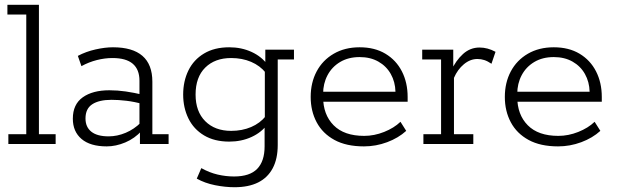

<svg xmlns="http://www.w3.org/2000/svg" viewBox="-20 -603 2583 804"><path d="M15 0V-41H90V-542H11V-583H143V-41H213V0Z M427 10Q358 10 321.5 -21Q285 -52 285 -106Q285 -166 326.5 -195.5Q368 -225 438 -225Q472 -225 506.5 -220Q541 -215 579 -206L564 -197V-265Q564 -312 536 -336Q508 -360 451 -360Q419 -360 385.5 -351.5Q352 -343 321 -326L306 -369Q340 -387 380 -396Q420 -405 453 -405Q535 -405 576.5 -369Q618 -333 618 -261V-41H686V0H566V-61L574 -56Q544 -23 504.5 -6.5Q465 10 427 10ZM435 -32Q471 -32 506.5 -47Q542 -62 570 -90L564 -71V-184L579 -167Q543 -177 509.5 -181Q476 -185 447 -185Q395 -185 366.5 -166.5Q338 -148 338 -107Q338 -71 362.5 -51.5Q387 -32 435 -32Z M962 181Q923 181 880.5 172.5Q838 164 804 145L823 101Q857 120 891.5 128Q926 136 960 136Q1026 136 1057 104Q1088 72 1088 10V-75L1101 -84Q1076 -49 1033.5 -29.5Q991 -10 940 -10Q878 -10 834.5 -36Q791 -62 769 -107Q747 -152 747 -207Q747 -263 769 -308Q791 -353 834.5 -379Q878 -405 940 -405Q991 -405 1033.5 -385.5Q1076 -366 1101 -331L1091 -332V-395H1211V-354H1143V4Q1143 62 1122 101.5Q1101 141 1061 161Q1021 181 962 181ZM948 -55Q994 -55 1031.5 -71Q1069 -87 1093 -117L1089 -93V-319L1093 -298Q1069 -328 1031.5 -344Q994 -360 948 -360Q880 -360 839.5 -320Q799 -280 799 -207Q799 -136 839.5 -95.5Q880 -55 948 -55Z M1504 10Q1430 10 1380.5 -17Q1331 -44 1306 -91Q1281 -138 1281 -197Q1281 -257 1306 -304Q1331 -351 1377.5 -378Q1424 -405 1486 -405Q1549 -405 1594 -378Q1639 -351 1663 -304Q1687 -257 1687 -197V-177H1315V-219H1636Q1635 -260 1616.5 -293Q1598 -326 1564.5 -345Q1531 -364 1486 -364Q1439 -364 1404.5 -343.5Q1370 -323 1351.5 -288Q1333 -253 1333 -210V-197Q1333 -123 1377 -78.5Q1421 -34 1505 -34Q1547 -34 1588.5 -50.5Q1630 -67 1657 -93L1681 -55Q1648 -25 1601 -7.5Q1554 10 1504 10Z M1753 0V-41H1827V-354H1748V-395H1878V-301L1868 -305Q1889 -350 1919 -377Q1949 -404 1988 -404Q2022 -404 2055 -386L2038 -336Q2022 -347 2008 -351.5Q1994 -356 1979 -356Q1949 -356 1922.5 -334Q1896 -312 1881 -277V-41H1962V0Z M2317 10Q2243 10 2193.5 -17Q2144 -44 2119 -91Q2094 -138 2094 -197Q2094 -257 2119 -304Q2144 -351 2190.5 -378Q2237 -405 2299 -405Q2362 -405 2407 -378Q2452 -351 2476 -304Q2500 -257 2500 -197V-177H2128V-219H2449Q2448 -260 2429.5 -293Q2411 -326 2377.5 -345Q2344 -364 2299 -364Q2252 -364 2217.5 -343.5Q2183 -323 2164.5 -288Q2146 -253 2146 -210V-197Q2146 -123 2190 -78.5Q2234 -34 2318 -34Q2360 -34 2401.5 -50.5Q2443 -67 2470 -93L2494 -55Q2461 -25 2414 -7.5Q2367 10 2317 10Z"/></svg>

Font: Rokkitt Light
Style: Regular
Weight: 300
Version: Version 3.103